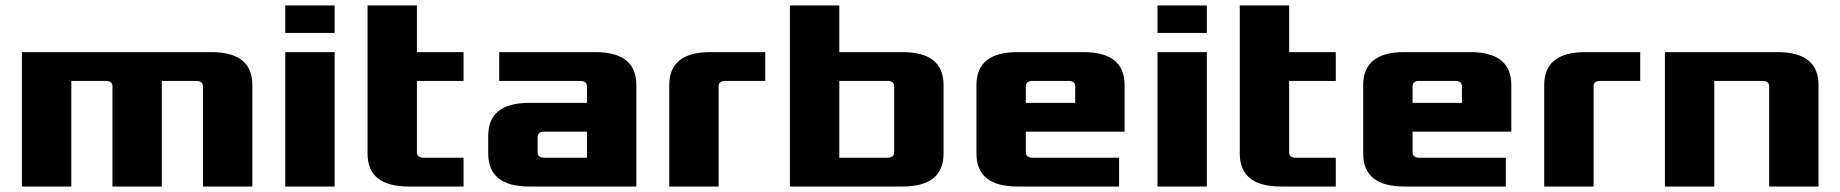

<svg xmlns="http://www.w3.org/2000/svg" viewBox="-20 -680 6710 700"><path d="M60 0V-490H750Q900 -490 900 -370V0H720V-365Q720 -385 695 -385H570V0H390V-365Q390 -385 365 -385H240V0Z M1020 0V-490H1200V0ZM1020 -560V-660H1200V-560Z M1320 -120V-660H1500V-490H1670V-385H1500V-125Q1500 -105 1525 -105H1670V0H1470Q1320 0 1320 -120Z M1760 -120V-185Q1760 -305 1910 -305H2120V-365Q2120 -385 2095 -385H1800V-490H2150Q2300 -490 2300 -370V0H1910Q1760 0 1760 -120ZM1940 -125Q1940 -105 1965 -105H2120V-200H1965Q1940 -200 1940 -180Z M2420 0V-370Q2420 -490 2570 -490H2770V-385H2625Q2600 -385 2600 -365V0Z M2860 0V-660H3040V-490H3270Q3420 -490 3420 -370V-120Q3420 0 3270 0ZM3040 -105H3215Q3240 -105 3240 -125V-365Q3240 -385 3215 -385H3040Z M3540 -120V-370Q3540 -490 3690 -490H3930Q4080 -490 4080 -370V-200H3720V-125Q3720 -105 3745 -105H4060V0H3690Q3540 0 3540 -120ZM3720 -305H3900V-365Q3900 -385 3875 -385H3745Q3720 -385 3720 -365Z M4200 0V-490H4380V0ZM4200 -560V-660H4380V-560Z M4500 -120V-660H4680V-490H4850V-385H4680V-125Q4680 -105 4705 -105H4850V0H4650Q4500 0 4500 -120Z M4950 -120V-370Q4950 -490 5100 -490H5340Q5490 -490 5490 -370V-200H5130V-125Q5130 -105 5155 -105H5470V0H5100Q4950 0 4950 -120ZM5130 -305H5310V-365Q5310 -385 5285 -385H5155Q5130 -385 5130 -365Z M5610 0V-370Q5610 -490 5760 -490H5960V-385H5815Q5790 -385 5790 -365V0Z M6050 0V-490H6460Q6610 -490 6610 -370V0H6430V-365Q6430 -385 6405 -385H6230V0Z"/></svg>

Font: Xolonium
Style: Bold
Weight: 700
Designer: Severin Meyer
Version: Version 4.2